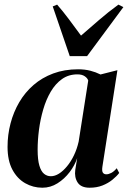

<svg xmlns="http://www.w3.org/2000/svg" viewBox="-20 -822 568 852"><path d="M434.5 -83Q431.5 -63 436.5 -55.8Q441.5 -48.5 452 -48.5Q462 -48.5 474 -54.8Q486 -61 498 -75.5L509 -54.5Q498 -40 479 -24.5Q460 -9 434.8 1Q409.5 11 378 11Q339.5 11 324.5 -12.2Q309.5 -35.5 314 -68L322.5 -120.5Q312 -88.5 289 -58.2Q266 -28 235 -8.5Q204 11 168 11Q127 11 91.8 -9Q56.5 -29 35 -69.2Q13.5 -109.5 13.5 -170.5Q13.5 -224 26.8 -274.5Q40 -325 65.5 -368.5Q91 -412 128.8 -444.8Q166.5 -477.5 216.2 -496Q266 -514.5 326.5 -514.5Q356.5 -514.5 380.8 -508.2Q405 -502 426 -491.5L501 -510.5ZM371.5 -464.5Q368.5 -475 356.2 -483.5Q344 -492 323.5 -492Q284.5 -492 255.2 -471.2Q226 -450.5 205.2 -415.2Q184.5 -380 171.8 -336.2Q159 -292.5 153 -246.2Q147 -200 147 -158Q147 -112.5 154.8 -86.8Q162.5 -61 175.8 -50.5Q189 -40 205.5 -40Q223.5 -40 241.8 -51.5Q260 -63 277.2 -83.8Q294.5 -104.5 308 -132.5Q321.5 -160.5 329 -193.5ZM289.5 -573 214 -793.5 233.5 -801.5Q258.5 -773 285.5 -737Q312.5 -701 339.5 -664Q379 -698 419.2 -733Q459.5 -768 505.5 -801.5L527.5 -790.5L366.5 -573Z"/></svg>

Font: Merriweather 144pt SemiBold
Style: Italic
Weight: 600
Italic angle: -7.8°
Version: Version 2.101